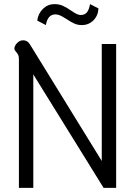

<svg xmlns="http://www.w3.org/2000/svg" viewBox="-20 -914 655 934"><path d="M72 -627Q72 -640 68.5 -647Q65 -654 57.5 -662.5Q50 -671 50 -677Q50 -691 63 -704.5Q76 -718 93 -718Q113 -718 125 -699L475 -131V-700H545V0H484L142 -552V0H72ZM161 -814Q166 -849 189.5 -871.5Q213 -894 245 -894Q268 -894 286.5 -885.5Q305 -877 328 -861Q331 -859 340.5 -853Q350 -847 358 -844Q366 -841 372 -841Q392 -841 402.5 -853.5Q413 -866 418 -894L459 -873Q457 -837 434 -814.5Q411 -792 378 -792Q358 -792 341.5 -799.5Q325 -807 304 -821Q285 -833 273.5 -838.5Q262 -844 250 -844Q231 -844 219.5 -831.5Q208 -819 203 -792Z"/></svg>

Font: Niramit Light
Style: Regular
Weight: 300
Designer: Katatrad Aksorn Co.,Ltd.
Foundry: Cadson Demak Co.,Ltd.
Version: Version 1.000; ttfautohint (v1.6)